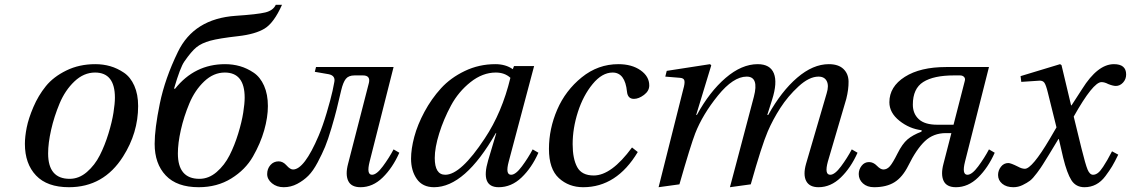

<svg xmlns="http://www.w3.org/2000/svg" viewBox="-20 -770 4724 802"><path d="M84 -169Q84 -199 91.5 -237Q99 -275 119.5 -323Q140 -371 171.5 -410Q203 -449 257 -475.5Q311 -502 378 -502Q411 -502 440.5 -493.5Q470 -485 497.5 -466.5Q525 -448 541 -412Q557 -376 557 -327Q557 -215 494 -116Q413 12 268 12Q177 12 130.5 -37Q84 -86 84 -169ZM181 -129Q181 -23 271 -23Q310 -23 343 -51.5Q376 -80 397 -121.5Q418 -163 433 -212Q448 -261 454 -299.5Q460 -338 460 -362Q460 -467 377 -467Q330 -467 291 -430Q252 -393 229 -338Q206 -283 193.5 -227.5Q181 -172 181 -129Z M626 -169Q626 -232 647.5 -337Q669 -442 723 -553Q790 -692 965 -704Q1055 -710 1088 -718Q1121 -726 1132 -750H1158Q1124 -674 1085 -650.5Q1046 -627 975 -619Q895 -610 858.5 -600Q822 -590 800.5 -572.5Q779 -555 750 -513Q733 -489 707 -400L711 -399Q793 -502 920 -502Q953 -502 982.5 -493.5Q1012 -485 1039.5 -466.5Q1067 -448 1083 -412Q1099 -376 1099 -327Q1099 -280 1083.5 -225.5Q1068 -171 1036.5 -116Q1005 -61 946 -24.5Q887 12 810 12Q719 12 672.5 -37Q626 -86 626 -169ZM723 -129Q723 -23 813 -23Q852 -23 885 -51.5Q918 -80 939 -121.5Q960 -163 975 -212Q990 -261 996 -299.5Q1002 -338 1002 -362Q1002 -467 919 -467Q872 -467 833 -430Q794 -393 771 -338Q748 -283 735.5 -227.5Q723 -172 723 -129Z M1144 -96Q1162 -96 1177 -79Q1192 -62 1204 -62Q1251 -62 1311 -203Q1328 -243 1344.5 -298.5Q1361 -354 1369 -390L1376 -425Q1383 -454 1353 -460L1295 -470L1300 -490H1624L1524 -95Q1510 -40 1534 -40Q1553 -40 1579 -75Q1605 -110 1624 -146L1648 -132Q1620 -69 1578.5 -28.5Q1537 12 1486 12Q1447 12 1434.5 -14.5Q1422 -41 1434 -86L1521 -424Q1528 -455 1496 -455H1461Q1436 -455 1424.5 -440.5Q1413 -426 1405 -392Q1393 -341 1386 -312.5Q1379 -284 1364.5 -235Q1350 -186 1338 -157Q1326 -128 1307 -92Q1288 -56 1268 -36Q1248 -16 1221.5 -2Q1195 12 1165 12Q1136 12 1116 -4.5Q1096 -21 1096 -43Q1096 -65 1109.5 -80.5Q1123 -96 1144 -96Z M1697 -107Q1697 -148 1710.5 -198.5Q1724 -249 1753 -303Q1782 -357 1822 -401Q1862 -445 1921.5 -473.5Q1981 -502 2049 -502Q2092 -502 2122 -481L2127 -494H2211L2105 -95Q2090 -40 2115 -40Q2134 -40 2160 -75Q2186 -110 2205 -146L2229 -132Q2201 -69 2158.5 -28.5Q2116 12 2063 12Q1986 12 2019 -100L2053 -214H2051Q1922 12 1793 12Q1745 12 1721 -22.5Q1697 -57 1697 -107ZM1796 -110Q1796 -40 1840 -40Q1905 -40 2005 -192Q2077 -300 2112 -445Q2088 -467 2051 -467Q1996 -467 1945.5 -427Q1895 -387 1864 -329.5Q1833 -272 1814.5 -212.5Q1796 -153 1796 -110Z M2563 -502Q2619 -502 2655.5 -476.5Q2692 -451 2692 -413Q2692 -390 2670 -373.5Q2648 -357 2628 -357Q2602 -357 2599 -387Q2591 -467 2539 -467Q2495 -467 2455.5 -419Q2416 -371 2394 -302.5Q2372 -234 2372 -168Q2372 -107 2391 -72Q2410 -37 2460 -37Q2534 -37 2620 -154L2644 -135Q2556 12 2416 12Q2356 12 2314.5 -26Q2273 -64 2273 -148Q2273 -232 2307.5 -312Q2342 -392 2410 -447Q2478 -502 2563 -502Z M2731 12 2834 -397Q2841 -421 2839 -432.5Q2837 -444 2820 -445L2759 -450L2765 -474L2946 -502L2951 -497L2888 -290H2891Q2944 -387 3011 -444.5Q3078 -502 3145 -502Q3197 -502 3212.5 -463.5Q3228 -425 3205 -353L3185 -290H3189Q3244 -389 3310 -445.5Q3376 -502 3442 -502Q3482 -502 3503 -482Q3524 -462 3524.5 -429.5Q3525 -397 3515 -357L3438 -95Q3423 -40 3448 -40Q3467 -40 3493 -75Q3519 -110 3538 -146L3562 -132Q3534 -69 3492 -28.5Q3450 12 3399 12Q3361 12 3347.5 -14Q3334 -40 3347 -86L3433 -380Q3443 -412 3433.5 -431Q3424 -450 3399 -450Q3360 -450 3315.5 -409Q3271 -368 3239.5 -319Q3208 -270 3187 -221Q3162 -163 3116 0L3029 12L3055 -86L3129 -366Q3151 -450 3099 -450Q3043 -450 2979 -371Q2915 -292 2884 -213Q2865 -164 2818 0Z M3567 -43Q3567 -62 3579 -77.5Q3591 -93 3610 -93Q3628 -93 3643 -77.5Q3658 -62 3670 -62Q3685 -62 3697 -75.5Q3709 -89 3729 -129Q3749 -169 3770.5 -187.5Q3792 -206 3829 -220L3830 -226Q3779 -232 3737 -265.5Q3695 -299 3695 -343Q3695 -408 3759.5 -449Q3824 -490 3932 -490H4111L4011 -95Q3997 -40 4021 -40Q4040 -40 4066 -75Q4092 -110 4111 -146L4135 -132Q4107 -69 4065.5 -28.5Q4024 12 3973 12Q3934 12 3921.5 -14.5Q3909 -41 3921 -86L3954 -214H3931Q3879 -214 3843.5 -180.5Q3808 -147 3774 -78Q3750 -30 3716.5 -9Q3683 12 3631 12Q3602 12 3584.5 -4Q3567 -20 3567 -43ZM3793 -333Q3793 -295 3818 -272Q3843 -249 3895 -249H3963L4010 -432Q4013 -442 4007 -448.5Q4001 -455 3990 -455H3965Q3880 -455 3836.5 -427.5Q3793 -400 3793 -333Z M4149 -39Q4149 -58 4161 -73.5Q4173 -89 4192 -89Q4202 -89 4232 -74Q4248 -65 4261 -65Q4291 -65 4365 -190L4393 -238L4357 -383Q4349 -416 4342 -425Q4335 -434 4321 -433L4246 -428L4243 -452L4408 -502L4414 -498L4454 -330H4456L4500 -398Q4565 -502 4633 -502Q4684 -502 4684 -459Q4684 -439 4671 -425Q4658 -411 4641 -411Q4629 -411 4609 -419Q4594 -427 4581 -427Q4546 -427 4465 -283L4497 -152Q4514 -83 4523 -61.5Q4532 -40 4546 -40Q4556 -40 4566 -47.5Q4576 -55 4588 -73.5Q4600 -92 4605.5 -102Q4611 -112 4625 -138L4651 -124Q4636 -93 4625.5 -75.5Q4615 -58 4597.5 -34.5Q4580 -11 4558 0.5Q4536 12 4510 12Q4474 12 4455.5 -17Q4437 -46 4421 -111L4403 -189H4401L4361 -123Q4342 -93 4335.5 -82Q4329 -71 4311.5 -47.5Q4294 -24 4282 -15Q4270 -6 4251.5 3Q4233 12 4213 12Q4184 12 4166.5 -2.5Q4149 -17 4149 -39Z"/></svg>

Font: Lingua Franca
Style: Italic
Weight: 400
Italic angle: -13°
Version: Version 1.19